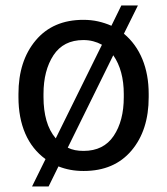

<svg xmlns="http://www.w3.org/2000/svg" viewBox="-20 -610 607 696"><path d="M46.9 -269.5Q46.9 -389.2 109.4 -463.6Q171.9 -538.1 282.2 -538.1Q310.5 -538.1 335.4 -532.5Q360.4 -526.9 383.8 -516.6L419.9 -590.3H480L429.2 -487.8Q473.1 -451.2 496.1 -395.5Q519 -339.8 519 -269.5V-257.8Q519 -137.7 456.5 -64Q394 9.8 283.2 9.8Q257.3 9.8 235.1 5.6Q212.9 1.5 191.9 -6.8L156.2 65.9H96.2L145 -33.2Q96.2 -68.8 71.5 -126Q46.9 -183.1 46.9 -257.8ZM137.7 -257.8Q137.7 -210.9 148.4 -173.1Q159.2 -135.3 182.1 -108.4L349.6 -447.8Q334.5 -456.1 317.9 -460.4Q301.3 -464.8 282.2 -464.8Q210 -464.8 173.8 -409.7Q137.7 -354.5 137.7 -269.5ZM428.7 -269.5Q428.7 -311.5 419.2 -346.9Q409.7 -382.3 390.6 -409.7L225.6 -74.7Q238.3 -68.4 252.2 -65.7Q266.1 -63 283.2 -63Q355.5 -63 392.1 -117.4Q428.7 -171.9 428.7 -257.8Z"/></svg>

Font: Roboto Web
Style: Regular
Weight: 400
Designer: Google
Version: Version 1.200310; 2013